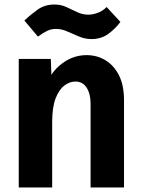

<svg xmlns="http://www.w3.org/2000/svg" viewBox="-20 -830 633 850"><path d="M381 0V-371Q381 -415 363.5 -442Q346 -469 314 -469Q288 -469 264.5 -451Q241 -433 226 -394Q211 -355 211 -290V0H63V-569H205L211 -398H165Q188 -492 242.5 -539Q297 -586 363 -586Q409 -586 446.5 -563.5Q484 -541 506.5 -497Q529 -453 529 -386V0ZM452 -799 513 -733Q491 -703 459.5 -680Q428 -657 385 -657Q357 -657 330.5 -668Q304 -679 278.5 -690.5Q253 -702 227 -702Q207 -702 189 -693.5Q171 -685 148 -668L88 -739Q114 -764 146 -787Q178 -810 221 -810Q250 -810 274.5 -798.5Q299 -787 322.5 -776Q346 -765 371 -765Q391 -765 413.5 -773.5Q436 -782 452 -799Z"/></svg>

Font: Yaldevi ExtraLight
Style: Bold
Weight: 700
Version: Version 1.100